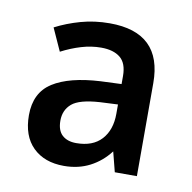

<svg xmlns="http://www.w3.org/2000/svg" viewBox="-50 -773 446 445"><g transform="rotate(10 172.5 -550.0)"><path d="M175 -722Q298 -722 298 -603V-384H246L234 -431Q215 -406 188 -392Q161 -378 127 -378Q81 -378 54 -404.5Q27 -431 27 -480Q27 -533 65.5 -557.5Q104 -582 177 -586L226 -588V-607Q226 -637 210 -650Q194 -663 165 -663Q142 -663 118.5 -656Q95 -649 72 -637L48 -690Q75 -704 107 -713Q139 -722 175 -722ZM184 -538Q136 -535 118.5 -520Q101 -505 101 -480Q101 -457 113 -446Q125 -435 146 -435Q185 -435 205.5 -457.5Q226 -480 226 -518V-540Z"/></g></svg>

Font: Noto Sans Sinhala SemiCondensed Medium
Style: Regular
Weight: 500
Width: 4
Designer: Jelle Bosma - Monotype Design Team
Foundry: Monotype Imaging Inc.
Version: Version 2.006; ttfautohint (v1.8.4.7-5d5b)